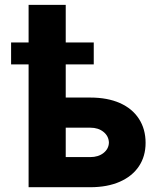

<svg xmlns="http://www.w3.org/2000/svg" viewBox="-20 -783 664 803"><path d="M372.1 -513.7H254.9V-375H357.4Q429.2 -375 481.2 -352.1Q533.2 -329.1 561 -286.1Q588.9 -243.2 588.9 -185.5Q588.9 -129.4 561 -87.6Q533.2 -45.9 481 -22.9Q428.7 0 357.4 0H99.6V-513.7H26.4V-605.5H99.6V-762.7H254.9V-605.5H372.1ZM357.4 -126Q391.1 -126 412.8 -143.1Q434.6 -160.2 435.5 -186.5Q434.6 -213.9 412.8 -231.4Q391.1 -249 357.4 -249H254.9V-126Z"/></svg>

Font: Pretendard JP ExtraBold
Style: Regular
Weight: 800
Designer: Base glyphs from Inter by Rasmus Andersson; Hangeul glyphs from Noto Sans CJK(Source Han Sans) by Jang Soo-young and Kan
Foundry: Kil Hyung-jin
Version: Version 1.309